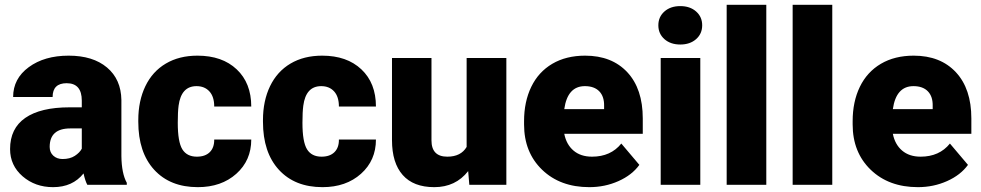

<svg xmlns="http://www.w3.org/2000/svg" viewBox="-20 -770 4087 800"><path d="M343.8 0Q335 -16.1 328.1 -47.4Q282.7 9.8 201.2 9.8Q126.5 9.8 74.2 -35.4Q22 -80.6 22 -148.9Q22 -234.9 85.4 -278.8Q148.9 -322.8 270 -322.8H320.8V-350.6Q320.8 -423.3 257.8 -423.3Q199.2 -423.3 199.2 -365.7H34.7Q34.7 -442.4 99.9 -490.2Q165 -538.1 266.1 -538.1Q367.2 -538.1 425.8 -488.8Q484.4 -439.5 485.8 -353.5V-119.6Q486.8 -46.9 508.3 -8.3V0ZM240.7 -107.4Q271.5 -107.4 291.7 -120.6Q312 -133.8 320.8 -150.4V-234.9H272.9Q187 -234.9 187 -157.7Q187 -135.3 202.1 -121.3Q217.3 -107.4 240.7 -107.4Z M800.3 -117.2Q835 -117.2 854 -136Q873 -154.8 872.6 -188.5H1026.9Q1026.9 -101.6 964.6 -45.9Q902.3 9.8 804.2 9.8Q689 9.8 622.6 -62.5Q556.2 -134.8 556.2 -262.7V-269.5Q556.2 -349.6 585.7 -410.9Q615.2 -472.2 670.9 -505.1Q726.6 -538.1 802.7 -538.1Q905.8 -538.1 966.3 -481Q1026.9 -423.8 1026.9 -326.2H872.6Q872.6 -367.2 852.5 -389.2Q832.5 -411.1 798.8 -411.1Q734.9 -411.1 724.1 -329.6Q720.7 -303.7 720.7 -258.3Q720.7 -178.7 739.7 -147.9Q758.8 -117.2 800.3 -117.2Z M1319.8 -117.2Q1354.5 -117.2 1373.5 -136Q1392.6 -154.8 1392.1 -188.5H1546.4Q1546.4 -101.6 1484.1 -45.9Q1421.9 9.8 1323.7 9.8Q1208.5 9.8 1142.1 -62.5Q1075.7 -134.8 1075.7 -262.7V-269.5Q1075.7 -349.6 1105.2 -410.9Q1134.8 -472.2 1190.4 -505.1Q1246.1 -538.1 1322.3 -538.1Q1425.3 -538.1 1485.8 -481Q1546.4 -423.8 1546.4 -326.2H1392.1Q1392.1 -367.2 1372.1 -389.2Q1352.1 -411.1 1318.4 -411.1Q1254.4 -411.1 1243.7 -329.6Q1240.2 -303.7 1240.2 -258.3Q1240.2 -178.7 1259.3 -147.9Q1278.3 -117.2 1319.8 -117.2Z M1930.7 -57.1Q1878.4 9.8 1789.6 9.8Q1702.6 9.8 1658 -40.8Q1613.3 -91.3 1613.3 -186V-528.3H1777.8V-185.1Q1777.8 -117.2 1843.8 -117.2Q1900.4 -117.2 1924.3 -157.7V-528.3H2089.8V0H1935.5Z M2435.5 9.8Q2314 9.8 2238.8 -62.7Q2163.6 -135.3 2163.6 -251.5V-265.1Q2163.6 -346.2 2193.6 -408.2Q2223.6 -470.2 2281.2 -504.2Q2338.9 -538.1 2418 -538.1Q2529.3 -538.1 2593.8 -469Q2658.2 -399.9 2658.2 -276.4V-212.4H2331.1Q2339.8 -168 2369.6 -142.6Q2399.4 -117.2 2446.8 -117.2Q2524.9 -117.2 2568.8 -171.9L2644 -83Q2613.3 -40.5 2556.9 -15.4Q2500.5 9.8 2435.5 9.8ZM2417 -411.1Q2344.7 -411.1 2331.1 -315.4H2497.1V-328.1Q2498 -367.7 2477.1 -389.4Q2456.1 -411.1 2417 -411.1Z M2897.9 0H2732.9V-528.3H2897.9ZM2723.1 -664.6Q2723.1 -699.7 2748.5 -722.2Q2773.9 -744.6 2814.5 -744.6Q2855 -744.6 2880.4 -722.2Q2905.8 -699.7 2905.8 -664.6Q2905.8 -629.4 2880.4 -606.9Q2855 -584.5 2814.5 -584.5Q2773.9 -584.5 2748.5 -606.9Q2723.1 -629.4 2723.1 -664.6Z M3172.9 0H3007.8V-750H3172.9Z M3447.8 0H3282.7V-750H3447.8Z M3804.7 9.8Q3683.1 9.8 3607.9 -62.7Q3532.7 -135.3 3532.7 -251.5V-265.1Q3532.7 -346.2 3562.7 -408.2Q3592.8 -470.2 3650.4 -504.2Q3708 -538.1 3787.1 -538.1Q3898.4 -538.1 3962.9 -469Q4027.3 -399.9 4027.3 -276.4V-212.4H3700.2Q3709 -168 3738.8 -142.6Q3768.6 -117.2 3815.9 -117.2Q3894 -117.2 3938 -171.9L4013.2 -83Q3982.4 -40.5 3926 -15.4Q3869.6 9.8 3804.7 9.8ZM3786.1 -411.1Q3713.9 -411.1 3700.2 -315.4H3866.2V-328.1Q3867.2 -367.7 3846.2 -389.4Q3825.2 -411.1 3786.1 -411.1Z"/></svg>

Font: Vazir Black FD
Style: Black-FD
Weight: 900
Designer: Saber Rastikerdar
Foundry: Saber Rastikerdar
Version: Version 30.0.0